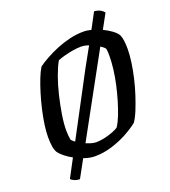

<svg xmlns="http://www.w3.org/2000/svg" viewBox="-160 -928 1009 1141"><g transform="rotate(-20 344.0 -357.5)"><path d="M148 97Q128 97 113 90Q98 83 92 76L405 -513Q435 -566 466 -623Q497 -680 524.5 -730.5Q552 -781 568 -812Q594 -809 609.5 -799.5Q625 -790 629 -781ZM279 0Q250 0 218 -10.5Q186 -21 156.5 -36.5Q127 -52 104.5 -70.5Q82 -89 72 -104Q63 -119 59 -143.5Q55 -168 55 -203Q55 -236 61 -279Q67 -322 78 -370Q89 -418 103 -464Q117 -510 132 -548Q147 -586 162 -610Q186 -628 220.5 -647Q255 -666 295 -682.5Q335 -699 379 -709.5Q423 -720 467 -720Q491 -720 520.5 -712Q550 -704 578.5 -690.5Q607 -677 630.5 -660Q654 -643 665 -626Q673 -609 676 -585.5Q679 -562 679 -534Q679 -497 672.5 -450.5Q666 -404 654.5 -354.5Q643 -305 627.5 -257.5Q612 -210 596 -171Q580 -132 563 -108Q535 -85 489 -59.5Q443 -34 389 -17Q335 0 279 0ZM314 -76Q340 -76 368.5 -82.5Q397 -89 421.5 -98.5Q446 -108 457 -116Q474 -141 489 -179Q504 -217 517.5 -262.5Q531 -308 541.5 -355.5Q552 -403 557.5 -448Q563 -493 563 -529Q563 -542 562.5 -554.5Q562 -567 560 -576Q557 -584 542.5 -594.5Q528 -605 507.5 -616Q487 -627 464.5 -634Q442 -641 424 -641Q399 -641 371.5 -636.5Q344 -632 318 -625Q292 -618 272 -610Q253 -577 234.5 -526Q216 -475 202 -416.5Q188 -358 179 -302Q170 -246 170 -202Q170 -185 171.5 -170.5Q173 -156 175 -144Q181 -134 198 -122Q215 -110 236 -99.5Q257 -89 278 -82.5Q299 -76 314 -76Z"/></g></svg>

Font: Texturina Medium 12pt SemiBold
Style: Italic
Weight: 600
Italic angle: -11°
Version: Version 1.002